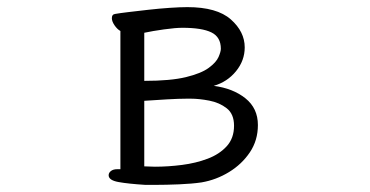

<svg xmlns="http://www.w3.org/2000/svg" viewBox="-20 -504 1040 539"><path d="M388 15Q340 12 312.5 7Q285 2 285 -12Q285 -19 291.5 -24Q298 -29 309 -29H318V-417Q309 -422 301.5 -433Q294 -444 294 -453Q294 -464 304 -465Q315 -467 340 -470Q365 -473 396 -476.5Q427 -480 456.5 -482Q486 -484 506 -484Q589 -484 628 -449.5Q667 -415 667 -371Q667 -334 642.5 -304Q618 -274 580 -263Q634 -256 669 -228Q704 -200 704 -153Q704 -110 681.5 -76.5Q659 -43 623 -21Q587 1 546 8Q519 12 482.5 13.5Q446 15 416 15ZM385 -277Q459 -277 502 -287.5Q545 -298 566 -313.5Q587 -329 593.5 -344Q600 -359 600 -367Q600 -400 573.5 -413Q547 -426 492 -426Q473 -426 440.5 -421.5Q408 -417 385 -412ZM505 -227Q482 -227 448 -225Q414 -223 385 -221V-37Q392 -37 399.5 -36.5Q407 -36 415 -36Q452 -36 491 -41Q530 -46 563 -58.5Q596 -71 616.5 -93.5Q637 -116 637 -151Q637 -184 616.5 -200Q596 -216 567.5 -221.5Q539 -227 515 -227Z"/></svg>

Font: Moon Stars Kai HW
Style: Regular
Weight: 400
Designer: GuiWonder
Version: Version 1.101